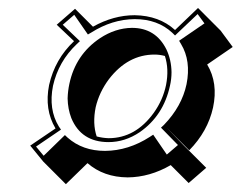

<svg xmlns="http://www.w3.org/2000/svg" viewBox="-20 -501 603 481"><path d="M299.8 -56.6Q239.7 -57.1 199.2 -92.3L145 -39.6L88.4 -96.2L55.7 -136.2L119.1 -179.2Q90.8 -226.6 103 -288.1Q117.7 -353 165.5 -397.9L122.1 -439L168 -479L212.9 -434.1Q264.2 -462.9 317.4 -462.9Q378.9 -461.9 418.5 -425.8L476.1 -481L532.7 -424.3L563 -383.3L499 -339.4Q526.9 -293 513.7 -231.4Q500.5 -171.9 454.1 -124.5L397.5 -181.2L439.9 -137.2L496.6 -80.6L452.6 -42.5L407.7 -87.4Q355.5 -57.1 299.8 -56.6ZM393.1 -360.8Q379.9 -364.3 367.2 -364.3Q300.3 -364.3 252.9 -302.7Q228.5 -270 219.7 -232.4Q211.4 -191.4 222.2 -159.2Q236.8 -155.3 252 -154.8Q319.3 -154.8 365.2 -218.3Q388.2 -250.5 396 -288.1Q403.8 -328.1 393.1 -360.8ZM243.2 -123Q301.8 -123.5 355.5 -158.2L363.8 -163.6L397.9 -113.8L425.8 -137.7L383.3 -181.2L390.6 -188Q435.5 -234.4 447.3 -290Q459 -348.6 433.6 -390.6L428.7 -398.9L492.2 -442.4L475.1 -465.8L418.5 -412.1L411.6 -418.9Q375 -453.1 317.4 -453.1Q260.7 -452.6 208.5 -419.4L200.2 -414.6L166 -463.9L137.2 -439L180.2 -397.9L172.4 -390.6Q126.5 -347.2 112.8 -286.1Q101.1 -227.1 127.4 -184.1L132.8 -176.3L70.3 -133.8L89.4 -110.8L142.6 -162.6L149.4 -156.2Q187 -123 243.2 -123ZM153.8 -291Q169.4 -364.3 230.5 -405.3Q269 -430.7 310.5 -431.2Q370.1 -431.2 397 -377Q409.2 -351.1 409.7 -320.3Q409.7 -302.7 405.8 -286.1Q389.6 -211.4 330.1 -169.9Q293 -145 252 -145Q183.6 -145 158.7 -205.1Q149.9 -228 149.4 -254.4Q149.9 -272.9 153.8 -291Z"/></svg>

Font: Linux Biolinum Shadow O
Style: Italic
Weight: 400
Italic angle: -12°
Designer: Philipp H. Poll
Foundry: Philipp H. Poll
Version: Version 0.6.2